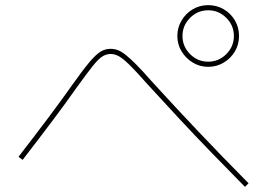

<svg xmlns="http://www.w3.org/2000/svg" viewBox="-20 -775 1040 747"><path d="M790 -515Q757 -515 730 -531.5Q703 -548 686.5 -575Q670 -602 670 -635Q670 -668 686.5 -695.5Q703 -723 730 -739Q757 -755 790 -755Q823 -755 850.5 -739Q878 -723 894 -695.5Q910 -668 910 -635Q910 -602 894 -575Q878 -548 850.5 -531.5Q823 -515 790 -515ZM790 -535Q831 -535 860.5 -564.5Q890 -594 890 -635Q890 -676 860.5 -705.5Q831 -735 790 -735Q749 -735 719.5 -705.5Q690 -676 690 -635Q690 -594 719.5 -564.5Q749 -535 790 -535ZM933 -48Q865 -117 802 -182Q739 -247 678 -312.5Q617 -378 554 -447Q510 -497 484 -522.5Q458 -548 442 -556.5Q426 -565 410 -565Q394 -565 378.5 -555.5Q363 -546 339.5 -516.5Q316 -487 273 -427Q235 -373 185.5 -307Q136 -241 68 -153L52 -165Q120 -253 169.5 -319Q219 -385 257 -439Q301 -501 327 -532Q353 -563 371 -574Q389 -585 410 -585Q425 -585 438.5 -580Q452 -575 469 -561.5Q486 -548 510 -524Q534 -500 568 -461Q662 -358 753 -262Q844 -166 947 -62Z"/></svg>

Font: M PLUS 1 Code Thin
Style: Regular
Weight: 250
Designer: Coji Morishita
Foundry: UNDERFOREST DESIGN
Version: Version 1.002